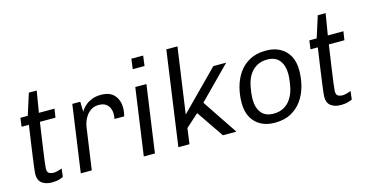

<svg xmlns="http://www.w3.org/2000/svg" viewBox="-75 -1063 2707 1416"><g transform="rotate(-15 1278.0 -355.0)"><path d="M178 10Q131 10 102 -11.5Q73 -33 73 -80Q73 -91 77 -124Q81 -157 88 -207Q95 -257 103.5 -318Q112 -379 122 -445H66L75 -511H131L183 -674H243L216 -511H335L325 -445H206Q193 -354 182 -279.5Q171 -205 165 -157.5Q159 -110 159 -100Q159 -71 174.5 -63.5Q190 -56 208 -56Q219 -56 239 -61Q259 -66 272 -71L264 -8Q253 -3 238.5 1.5Q224 6 208.5 8Q193 10 178 10Z M399 0 471 -511H532L534 -435Q535 -437 544.5 -450.5Q554 -464 573 -480.5Q592 -497 621.5 -509Q651 -521 692 -521Q760 -521 793 -482.5Q826 -444 826 -388Q826 -370 822.5 -349Q819 -328 817 -323H743Q745 -337 746 -346.5Q747 -356 747 -362Q747 -383 738.5 -404Q730 -425 710.5 -439Q691 -453 656 -453Q625 -453 602.5 -440Q580 -427 564 -406Q548 -385 539.5 -362Q531 -339 528 -317L483 0Z M880 0 952 -511H1037L965 0ZM968 -643 978 -720H1068L1058 -643Z M1144 0 1245 -720H1330L1259 -219L1548 -511H1646L1407 -269L1587 0H1484L1343 -207L1245 -119L1229 0Z M1876 10Q1819 10 1774.5 -13.5Q1730 -37 1704.5 -82.5Q1679 -128 1679 -193Q1679 -256 1695 -315Q1711 -374 1744 -420.5Q1777 -467 1828 -494Q1879 -521 1948 -521H1955Q2012 -521 2056.5 -497.5Q2101 -474 2126.5 -429Q2152 -384 2152 -318Q2152 -255 2136 -196Q2120 -137 2087 -91Q2054 -45 2003.5 -17.5Q1953 10 1883 10ZM1889 -57Q1934 -57 1968 -76.5Q2002 -96 2024 -131.5Q2046 -167 2055 -211Q2061 -240 2064 -266.5Q2067 -293 2067 -314Q2067 -376 2036.5 -415.5Q2006 -455 1942 -455Q1896 -455 1862 -435Q1828 -415 1806.5 -380.5Q1785 -346 1776 -301Q1770 -271 1767 -244.5Q1764 -218 1764 -197Q1764 -135 1794.5 -96Q1825 -57 1889 -57Z M2384 10Q2337 10 2308 -11.5Q2279 -33 2279 -80Q2279 -91 2283 -124Q2287 -157 2294 -207Q2301 -257 2309.5 -318Q2318 -379 2328 -445H2272L2281 -511H2337L2389 -674H2449L2422 -511H2541L2531 -445H2412Q2399 -354 2388 -279.5Q2377 -205 2371 -157.5Q2365 -110 2365 -100Q2365 -71 2380.5 -63.5Q2396 -56 2414 -56Q2425 -56 2445 -61Q2465 -66 2478 -71L2470 -8Q2459 -3 2444.5 1.5Q2430 6 2414.5 8Q2399 10 2384 10Z"/></g></svg>

Font: Chivo Medium Light
Style: Italic
Weight: 300
Italic angle: -8.05°
Version: Version 2.002